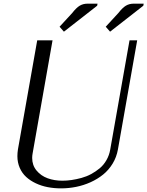

<svg xmlns="http://www.w3.org/2000/svg" viewBox="-20 -1010 798 1040"><path d="M723.1 -791.5 618.7 -200.2Q611.3 -158.7 590.1 -123.8Q568.8 -88.9 538.6 -64.5Q508.3 -40 470.5 -22.9Q432.6 -5.9 392.3 2.2Q352.1 10.3 310.5 10.3Q272.9 10.3 238.5 3.7Q204.1 -2.9 174.1 -17.1Q144 -31.2 121.8 -51.5Q99.6 -71.8 86.9 -100.8Q74.2 -129.9 74.2 -164.1Q74.2 -181.6 77.1 -200.2L181.6 -791.5H264.6L156.7 -179.2Q154.3 -166.5 154.3 -154.3Q154.3 -114.7 178 -86.2Q201.7 -57.6 238 -44.4Q274.4 -31.2 317.9 -31.2Q342.3 -31.2 367.7 -34.9Q393.1 -38.6 420.9 -46.1Q448.7 -53.7 473.6 -67.1Q498.5 -80.6 520 -98.4Q541.5 -116.2 556.6 -142.6Q571.8 -168.9 577.1 -200.2L681.6 -791.5ZM506.3 -979 326.2 -838.4 302.7 -865.2 371.1 -939.5Q393.1 -967.8 411.6 -979Q430.2 -990.2 454.1 -990.2H508.3ZM756.3 -979 576.2 -838.4 552.7 -865.2 621.1 -939.5Q643.1 -967.8 661.6 -979Q680.2 -990.2 704.1 -990.2H758.3Z"/></svg>

Font: Resagnicto
Style: Italic
Weight: 500
Italic angle: -10°
Version: Version 0.999